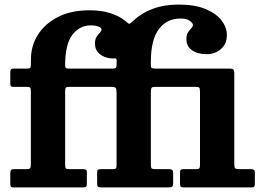

<svg xmlns="http://www.w3.org/2000/svg" viewBox="-20 -820 1145 840"><path d="M25 -16.5V-60Q25 -72 28 -76Q31 -80 43.5 -80H94.5Q109 -80 112 -84.5Q115 -89 115 -103V-420Q115 -432.5 112 -436.2Q109 -440 97 -440H39Q29.5 -440 27.2 -443.5Q25 -447 25 -457V-505Q25 -514.5 29 -517.2Q33 -520 41.5 -520H98Q108.5 -520 111.8 -523Q115 -526 115 -536.5L115.5 -562Q115.5 -620 146 -668.2Q176.5 -716.5 233.8 -745.8Q291 -775 372 -775Q424 -775 463.2 -762.2Q502.5 -749.5 527.5 -729Q543.5 -715 546.2 -715.5Q549 -716 565 -731Q598.5 -762.5 648 -781.2Q697.5 -800 762 -800Q832.5 -800 879.2 -780.5Q926 -761 949.2 -730.5Q972.5 -700 972.5 -666.5Q972.5 -628 946.8 -605.5Q921 -583 884.5 -583Q844.5 -583 820 -600.2Q795.5 -617.5 795.5 -648.5Q795.5 -668 802.8 -678.8Q810 -689.5 817 -696.8Q824 -704 824 -711.5Q824 -718.5 810.2 -728.8Q796.5 -739 769.5 -739Q709.5 -739 674.8 -692.2Q640 -645.5 640 -550V-533.5Q640 -524 645 -522Q650 -520 659 -520H981.5Q996 -520 1000.5 -516.2Q1005 -512.5 1005 -497.5V-102Q1005 -88.5 1008.5 -84.2Q1012 -80 1026.5 -80H1076Q1086.5 -80 1090.8 -77Q1095 -74 1095 -63V-17.5Q1095 -7 1092.2 -3.5Q1089.5 0 1079 0H784.5Q773 0 770.2 -3.8Q767.5 -7.5 767.5 -19.5V-63.5Q767.5 -74 770.8 -77Q774 -80 785 -80H838Q849.5 -80 852.2 -83.8Q855 -87.5 855 -98.5V-418Q855 -434 851.2 -437Q847.5 -440 831.5 -440H662Q647 -440 643.5 -436Q640 -432 640 -416.5V-98Q640 -85 644.5 -82.5Q649 -80 662.5 -80H718.5Q729.5 -80 733.5 -76.5Q737.5 -73 737.5 -61V-20Q737.5 -6.5 733 -3.2Q728.5 0 716 0H423Q412.5 0 408.8 -3.2Q405 -6.5 405 -17.5V-64.5Q405 -74.5 408.5 -77.2Q412 -80 422.5 -80H474Q484 -80 487 -83.2Q490 -86.5 490 -97V-415Q490 -431.5 485.8 -435.8Q481.5 -440 465.5 -440H285Q273 -440 269 -437Q265 -434 265 -421.5V-96.5Q265 -86 268.5 -83Q272 -80 283.5 -80H340Q350 -80 355 -78Q360 -76 360 -65.5V-18.5Q360 -7 356.8 -3.5Q353.5 0 343 0H40.5Q30.5 0 27.8 -3.2Q25 -6.5 25 -16.5ZM279 -520H474.5Q484 -520 487 -523.2Q490 -526.5 490 -534.5L490.5 -555.5Q490.5 -565 482.2 -564.5Q474 -564 466 -564.5Q435 -567.5 415.2 -584.5Q395.5 -601.5 395.5 -628.5Q395.5 -648 402.5 -658.8Q409.5 -669.5 416.8 -676.8Q424 -684 424 -691.5Q424 -698.5 410.2 -703.8Q396.5 -709 377 -709Q328.5 -709 296.8 -667.8Q265 -626.5 265 -535Q265 -526 267.8 -523Q270.5 -520 279 -520Z"/></svg>

Font: Besley
Style: Bold
Weight: 700
Designer: Owen Earl
Foundry: indestructible type*
Version: Version 2.001; ttfautohint (v1.8.3)